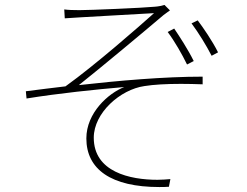

<svg xmlns="http://www.w3.org/2000/svg" viewBox="-20 -733 996 774"><path d="M241.1 -659.1 301.8 -663C343.8 -665.8 556.8 -677.2 600.9 -680C540.8 -626.1 365.1 -471.9 244 -384.9C197.1 -380 135.3 -371.1 84.2 -365.1L87 -335.9C217 -356.9 364.7 -372.2 480.8 -382.1C416.9 -357.2 328.1 -278.1 328.1 -175.1C328.1 -50.1 428.3 21 622.2 21C634.2 21 647 21 660.9 19.9L666.9 -11C650.9 -9.9 634.9 -8.2 615.1 -8.2C503.9 -8.2 358 -39.8 358 -177.9C358 -278.1 465.2 -372.2 562.1 -386C599.1 -392 650.2 -394.9 709.2 -394.9C737.2 -394.9 766 -394.2 796.9 -393.1V-424C641 -424 458.8 -408 297.9 -389.9C384.9 -458.8 565.7 -609.7 638.8 -671.9C646 -677.9 660.2 -687.1 665.1 -691.1L643.1 -713.1C634.2 -710.2 619 -707 605.1 -706C555 -701 342 -692.1 300.1 -692.1C274.1 -692.1 255 -692.8 239 -695ZM752.1 -638.8C781.2 -599.8 812.1 -549 833.1 -508.2L859 -522C835.9 -568.2 799 -621.8 777 -650.9ZM655.9 -604C683.9 -567.1 714.1 -513.8 734 -473L761 -486.9C737.9 -533.7 703.1 -587 682.2 -617.9Z"/></svg>

Font: Karasuma Gothic
Style: Thin
Weight: 200
Designer: Rasmus Andersson / Ryoko Ishizuka
Foundry: rsms
Version: Version 1.00